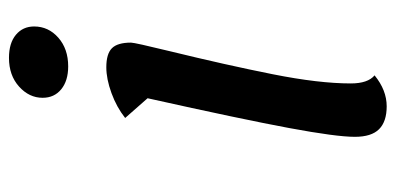

<svg xmlns="http://www.w3.org/2000/svg" viewBox="-247 -610 882 428"><g transform="rotate(-90 194.0 -396.0)"><path d="M190 -742Q190 -772 215 -794.5Q240 -817 279 -817Q312 -817 330.5 -801.5Q349 -786 349 -761Q349 -729 324 -707Q299 -685 260 -685Q228 -685 209 -700.5Q190 -716 190 -742ZM103 -46Q103 -87 122.5 -192Q142 -297 189 -508L145 -558Q169 -577 200.5 -588.5Q232 -600 258 -600Q288 -600 300.5 -587.5Q313 -575 313 -545Q313 -537 294 -459Q263 -332 242.5 -229Q222 -126 222 -55Q222 -17 240 -2Q207 25 171 25Q137 25 120 8Q103 -9 103 -46Z"/></g></svg>

Font: Lemonada
Style: Regular
Weight: 400
Designer: Mohamed Gaber (Arabic) Eduardo Tunni (Latin)
Foundry: Kief Type Foundry
Version: Version 3.006